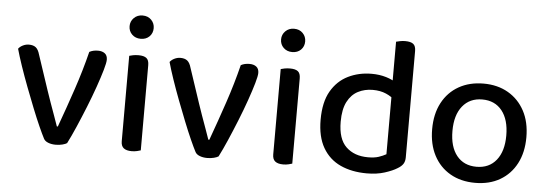

<svg xmlns="http://www.w3.org/2000/svg" viewBox="-46 -804 2716 952"><g transform="rotate(5 1311.5 -327.5)"><path d="M424 -476Q445 -476 458 -466Q471 -456 471 -435Q471 -420 460.5 -383.5Q450 -347 432.5 -297Q415 -247 393.5 -193.5Q372 -140 350.5 -90.5Q329 -41 311 -6Q304 -1 288.5 3Q273 7 255 7Q234 7 217.5 0.5Q201 -6 195 -18Q184 -39 167 -77Q150 -115 130.5 -164Q111 -213 91 -265.5Q71 -318 54.5 -366.5Q38 -415 28 -451Q36 -462 50.5 -469Q65 -476 80 -476Q102 -476 114.5 -466Q127 -456 134 -431L192 -257Q200 -233 211.5 -200.5Q223 -168 234.5 -136.5Q246 -105 253 -84H258Q293 -180 325.5 -276.5Q358 -373 381 -466Q399 -476 424 -476Z M569 -611Q569 -635 586 -652Q603 -669 629 -669Q656 -669 672.5 -652Q689 -635 689 -611Q689 -586 672.5 -569.5Q656 -553 629 -553Q603 -553 586 -569.5Q569 -586 569 -611ZM580 -264H678V-2Q672 0 660 3Q648 6 633 6Q607 6 593.5 -4.5Q580 -15 580 -39ZM678 -215H580V-464Q586 -466 598.5 -468.5Q611 -471 626 -471Q653 -471 665.5 -461Q678 -451 678 -426Z M1178 -476Q1199 -476 1212 -466Q1225 -456 1225 -435Q1225 -420 1214.5 -383.5Q1204 -347 1186.5 -297Q1169 -247 1147.5 -193.5Q1126 -140 1104.5 -90.5Q1083 -41 1065 -6Q1058 -1 1042.5 3Q1027 7 1009 7Q988 7 971.5 0.5Q955 -6 949 -18Q938 -39 921 -77Q904 -115 884.5 -164Q865 -213 845 -265.5Q825 -318 808.5 -366.5Q792 -415 782 -451Q790 -462 804.5 -469Q819 -476 834 -476Q856 -476 868.5 -466Q881 -456 888 -431L946 -257Q954 -233 965.5 -200.5Q977 -168 988.5 -136.5Q1000 -105 1007 -84H1012Q1047 -180 1079.5 -276.5Q1112 -373 1135 -466Q1153 -476 1178 -476Z M1323 -611Q1323 -635 1340 -652Q1357 -669 1383 -669Q1410 -669 1426.5 -652Q1443 -635 1443 -611Q1443 -586 1426.5 -569.5Q1410 -553 1383 -553Q1357 -553 1340 -569.5Q1323 -586 1323 -611ZM1334 -264H1432V-2Q1426 0 1414 3Q1402 6 1387 6Q1361 6 1347.5 -4.5Q1334 -15 1334 -39ZM1432 -215H1334V-464Q1340 -466 1352.5 -468.5Q1365 -471 1380 -471Q1407 -471 1419.5 -461Q1432 -451 1432 -426Z M1893 -89V-416L1990 -417V-82Q1990 -62 1981.5 -49Q1973 -36 1954 -25Q1932 -11 1893 1.5Q1854 14 1804 14Q1729 14 1672.5 -12Q1616 -38 1584.5 -92.5Q1553 -147 1553 -231Q1553 -319 1584.5 -373.5Q1616 -428 1669 -454Q1722 -480 1786 -480Q1825 -480 1858 -470Q1891 -460 1910 -445V-358Q1893 -376 1864.5 -388.5Q1836 -401 1798 -401Q1758 -401 1725 -384Q1692 -367 1672.5 -329.5Q1653 -292 1653 -230Q1653 -144 1694 -105Q1735 -66 1803 -66Q1835 -66 1856 -73Q1877 -80 1893 -89ZM1990 -395 1892 -394V-649Q1899 -651 1911.5 -653.5Q1924 -656 1937 -656Q1965 -656 1977.5 -646Q1990 -636 1990 -611Z M2577 -233Q2577 -158 2548 -102.5Q2519 -47 2466.5 -16.5Q2414 14 2343 14Q2272 14 2219 -16.5Q2166 -47 2137 -102.5Q2108 -158 2108 -233Q2108 -309 2137.5 -364.5Q2167 -420 2220 -450Q2273 -480 2343 -480Q2413 -480 2465.5 -449.5Q2518 -419 2547.5 -364Q2577 -309 2577 -233ZM2343 -401Q2281 -401 2245 -356.5Q2209 -312 2209 -233Q2209 -154 2244.5 -110Q2280 -66 2343 -66Q2406 -66 2441.5 -110.5Q2477 -155 2477 -233Q2477 -312 2441.5 -356.5Q2406 -401 2343 -401Z"/></g></svg>

Font: Baloo Tamma 2 Medium
Style: Regular
Weight: 500
Designer: Divya Kowshik, Shuchita Grover and Ek Type
Foundry: Ek Type
Version: Version 1.700